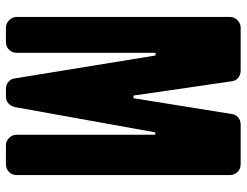

<svg xmlns="http://www.w3.org/2000/svg" viewBox="-112 -719 831 647"><g transform="rotate(90 303.5 -395.5)"><path d="M570 -36Q570 -22 560 -11Q550 0 533 0H470Q455 0 444.5 -11Q434 -22 434 -36V-503H426L341 -31Q338 -17 328.5 -8.5Q319 0 306 0H280Q265 0 255 -9Q245 -18 244 -31L167 -504H158V-36Q158 -22 148 -11Q138 0 121 0H73Q59 0 48 -11Q37 -22 37 -36V-754Q37 -769 48 -780Q59 -791 73 -791H218Q233 -791 243 -782Q253 -773 254 -760L302 -430H311L364 -760Q365 -773 375 -782Q385 -791 400 -791H533Q550 -791 560 -780Q570 -769 570 -754Z"/></g></svg>

Font: H.H. Samuel
Style: Regular
Weight: 900
Width: 1
Designer: deFharo
Foundry: deFharo
Version: Version 1.009